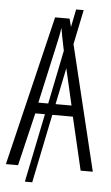

<svg xmlns="http://www.w3.org/2000/svg" viewBox="-57 -798 529 911"><g transform="rotate(5 207.0 -342.5)"><path d="M297 -252 356 0H414L270 -595L304 -760H268L251 -675L241 -714H172L0 0H58L118 -252H164L97 75H132L199 -252ZM128 -304 188 -574C196 -609 202 -637 206 -667C211 -637 217 -609 224 -574L227 -560L175 -304ZM286 -304H210L246 -478Z"/></g></svg>

Font: Noto Sans UI Condensed Light
Style: Regular
Weight: 300
Width: 3
Designer: Monotype Design Team
Foundry: Monotype Imaging Inc.
Version: Version 1.901